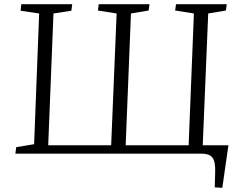

<svg xmlns="http://www.w3.org/2000/svg" viewBox="-20 -730 1132 912"><path d="M209 -40H508L534 -666L445 -680L449 -710H690L686 -680L602 -666L577 -40H876L901 -666L812 -680L816 -710H1057L1053 -680L969 -666L943 -40H1065L1036 162L1000 160L1002 91Q1004 37 989 18.5Q974 0 940 0H53L57 -31L142 -45L166 -666L78 -679L81 -710H323L319 -679L234 -666Z"/></svg>

Font: Literata 36pt Light
Style: Italic
Weight: 300
Italic angle: -2°
Designer: Latin by Veronika Burian and Jose Scaglione. Greek by Irene Vlachou. Cyrillic by Vera Evstafieva
Foundry: TypeTogether
Version: Version 3.002